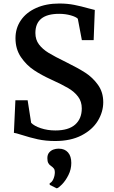

<svg xmlns="http://www.w3.org/2000/svg" viewBox="-20 -771 633 1065"><path d="M57.1 0ZM293.9 273.4 255.9 254.4 255.4 245.6Q268.6 239.7 276.4 221.4Q284.2 203.1 284.2 183.1Q284.2 170.9 278.3 163.3Q272.5 155.8 262.2 148.9Q252.9 143.1 247.8 133.3Q242.7 123.5 242.7 106.4Q242.7 86.4 252.9 74.7Q263.2 63 276.9 58.3Q290.5 53.7 302.2 53.7H307.1Q338.9 53.7 357.2 74.5Q375.5 95.2 375.5 132.8Q375.5 168.5 359.6 200Q343.8 231.4 324 251.7Q304.2 272 295.4 273.4ZM65.4 -214.8H133.3L152.8 -89.8Q169.4 -72.3 206.5 -59.8Q243.7 -47.4 287.1 -47.4Q359.9 -47.4 396.7 -79.8Q433.6 -112.3 433.6 -169.9Q433.6 -207.5 413.3 -234.6Q393.1 -261.7 358.4 -282.2Q323.7 -302.7 263.2 -330.1Q210.4 -354 168.5 -381.8Q126.5 -409.7 96.2 -454.1Q65.9 -498.5 65.9 -559.1Q65.9 -614.7 95.7 -658.4Q125.5 -702.1 180.7 -726.8Q235.8 -751.5 309.1 -751.5Q354 -751.5 392.1 -743.9Q430.2 -736.3 471.2 -724.6Q492.7 -718.3 505.9 -715.8L499.5 -548.3H434.1L411.6 -667Q402.3 -677.2 372.6 -685.8Q342.8 -694.3 308.1 -694.3Q176.3 -694.3 176.3 -587.9Q176.3 -550.8 196.3 -524.4Q216.3 -498 249.5 -477.8Q282.7 -457.5 347.7 -425.8Q412.1 -394 453.1 -367.7Q494.1 -341.3 523.4 -300.5Q552.7 -259.8 552.7 -204.1Q552.7 -150.4 522.7 -100.8Q492.7 -51.3 432.4 -20Q372.1 11.2 286.1 11.2Q233.4 11.2 189.9 1.7Q146.5 -7.8 99.6 -22.9Q67.4 -33.2 57.1 -34.2Z"/></svg>

Font: Merriweather
Style: Regular
Weight: 400
Designer: Eben Sorkin
Foundry: Eben Sorkin
Version: Version 1.584; ttfautohint (v1.6)